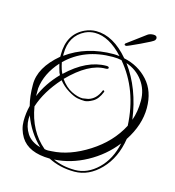

<svg xmlns="http://www.w3.org/2000/svg" viewBox="-103 -711 783 858"><g transform="rotate(15 288.5 -281.5)"><path d="M39 -268Q38 -347 125 -420Q125 -425 125 -430Q125 -525 199 -560Q225 -572 251 -572Q331 -572 403 -487Q470 -473 514 -424.5Q558 -376 558 -298Q558 -220 507 -142Q493 -52 439 4Q385 60 318 60Q251 60 197 32Q98 31 62 -27Q41 -62 41 -100Q41 -138 50 -172Q39 -213 39 -267ZM355 -319Q341 -283 318 -270Q295 -257 281 -257Q267 -257 249 -260Q231 -263 204 -279.5Q177 -296 158 -320Q95 -250 71 -176Q89 -66 164 -3Q172 -1 180.5 -1Q189 -1 197 -2Q279 -6 366 -61.5Q453 -117 496 -200Q488 -364 393 -476Q376 -480 353 -480Q221 -480 138 -398Q145 -364 154 -348Q244 -434 335 -434Q347 -434 347 -427.5Q347 -421 334 -421Q256 -421 165 -328Q188 -295 217 -280.5Q246 -266 269 -266L294 -270Q330 -280 347 -322Q348 -326 352 -324.5Q356 -323 355 -319ZM380 -491Q314 -563 248 -563Q225 -563 203 -553Q136 -520 136 -437Q136 -432 136 -427Q227 -493 353 -493Q362 -493 380 -491ZM217 31Q262 52 319 52Q376 52 424 6Q472 -40 488 -116Q438 -52 365.5 -12.5Q293 27 217 31ZM509 -231Q524 -272 524 -323Q524 -374 495 -413.5Q466 -453 418 -469Q490 -372 509 -231ZM129 -389Q74 -328 66 -258V-222Q91 -284 145 -340L140 -350Q133 -372 129 -389ZM519 -610Q519 -607 515.5 -601Q512 -595 456.5 -569Q401 -543 397 -543Q385 -543 390 -552Q404 -562 434.5 -585Q465 -608 475.5 -615.5Q486 -623 502.5 -623Q519 -623 519 -610ZM60 -115Q60 -79 79.5 -48.5Q99 -18 143 -6Q88 -58 61 -132Q60 -123 60 -115Z"/></g></svg>

Font: Lovers Quarrel
Style: Regular
Weight: 400
Designer: Robert E. Leuschke
Foundry: Robert E. Leuschke
Version: Version 1.001